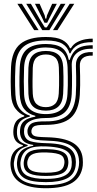

<svg xmlns="http://www.w3.org/2000/svg" viewBox="-20 -803 508 1008"><path d="M221 185.2Q133.2 185.2 86.9 156Q40.5 126.8 35.5 68.5Q34.5 58.5 35.1 49.6Q35.8 40.8 37.2 32Q41.2 6.8 57.2 -10.8Q73.2 -28.2 100 -36.2V-41Q77.8 -47.5 65.6 -60.5Q53.5 -73.5 50.5 -97Q49.8 -102.8 49.8 -109.6Q49.8 -116.5 50.5 -123.2Q52.8 -147.8 64.2 -165Q75.8 -182.2 107.2 -191.8V-196.5Q82.8 -205.2 61.9 -231.8Q41 -258.2 38.2 -304.5Q37.2 -322.5 36.8 -340.5Q36.2 -358.5 36.2 -376.6Q36.2 -394.8 36.8 -413.6Q37.2 -432.5 38 -452.5Q42.5 -536.2 86.8 -572.5Q131 -608.8 220.8 -608.8Q277.8 -608.8 307 -593.2Q336.2 -577.8 347.5 -549.8H352.2Q364.5 -571 385.6 -582Q406.8 -593 429.1 -596.9Q451.5 -600.8 466.8 -600V-581.5Q417 -582.2 388.9 -566.6Q360.8 -551 349.8 -523H344.8Q335.8 -555.8 307.8 -573.1Q279.8 -590.5 220.8 -590.5Q143.2 -590.5 104 -558.4Q64.8 -526.2 61 -452.2Q59.8 -424.8 59.2 -400.9Q58.8 -377 59.2 -353.9Q59.8 -330.8 61 -305.8Q63.8 -256 84.8 -230.4Q105.8 -204.8 136.8 -196V-191.2Q102.8 -182.2 87.5 -166.4Q72.2 -150.5 69.5 -123.2Q68.8 -116 68.9 -110Q69 -104 69.5 -96.8Q71.8 -74 83.2 -62.6Q94.8 -51.2 125 -41.8V-36.8Q91.8 -26.5 76.5 -10.2Q61.2 6 56.2 32Q54.2 41 53.1 48.9Q52 56.8 53.2 68.2Q59 120.2 98.9 144.6Q138.8 169 221 169Q306.5 169 346.5 144.2Q386.5 119.5 394.2 66.2Q395.5 57 395.4 48Q395.2 39 393.8 29Q386.5 -19.2 347.4 -41Q308.2 -62.8 225.2 -64.8Q189.8 -65.8 169.8 -69.2Q149.8 -72.8 140.4 -79.5Q131 -86.2 127 -96.5Q124.8 -101.5 124.2 -110.4Q123.8 -119.2 125 -124.2Q131.5 -149.8 152.2 -158.1Q173 -166.5 221 -165.8Q298.5 -165 335.9 -199Q373.2 -233 378 -305.8Q379.5 -332 379.9 -354.9Q380.2 -377.8 379.9 -402.2Q379.5 -426.8 378.5 -457Q377.2 -492.5 399.6 -512Q422 -531.5 466.8 -529.5V-511Q430.5 -512 414.2 -497.6Q398 -483.2 399.2 -455.8Q400.2 -429.5 400.6 -405.1Q401 -380.8 400.8 -356.2Q400.5 -331.8 399 -305Q393.5 -221.2 351.4 -184.4Q309.2 -147.5 220.8 -147.5Q193.8 -147.5 178.1 -145.4Q162.5 -143.2 155.2 -137.2Q148 -131.2 145.2 -119.8Q145 -118.2 144.9 -112.6Q144.8 -107 146.2 -103.8Q149.8 -95.5 156.9 -91.1Q164 -86.8 179.9 -85Q195.8 -83.2 225.2 -82.5Q317.2 -80.5 363 -53Q408.8 -25.5 414.2 29.2Q415.2 39.2 415.2 48.9Q415.2 58.5 414.5 66.5Q407.2 126.2 360.4 155.8Q313.5 185.2 221 185.2ZM221 136.2Q271.2 136.2 300 127.1Q328.8 118 341.5 102.2Q354.2 86.5 356 67.2Q357.2 56.5 357 47.5Q356.8 38.5 355 28.8Q351.5 8.5 336.9 -4.8Q322.2 -18 294.8 -25.1Q267.2 -32.2 225 -34.2Q161 -37.5 130.2 -21.6Q99.5 -5.8 90.2 32.5Q88.2 40.2 87.4 48.5Q86.5 56.8 88.2 69.2Q93.2 105.8 125.5 121Q157.8 136.2 221 136.2ZM221 120.8Q162.8 120.8 136.1 108.2Q109.5 95.8 105.5 68.5Q103.8 58.5 104.5 49.9Q105.2 41.2 107.8 32Q114.8 1.8 141.9 -9.9Q169 -21.5 226.5 -20Q261.8 -19.2 284.9 -13.8Q308 -8.2 320.5 2.1Q333 12.5 336.5 29Q339 40 339 48.8Q339 57.5 337 66.8Q331.8 95.5 304.8 108.1Q277.8 120.8 221 120.8ZM221 103.8Q250.8 103.8 270.4 100.2Q290 96.8 300.9 88.6Q311.8 80.5 315.5 66.5Q318.2 57.8 318.5 48.2Q318.8 38.8 314.8 29Q311.8 19 301.8 12.4Q291.8 5.8 273 2.1Q254.2 -1.5 225 -2.5Q177.5 -4.2 155.1 4.8Q132.8 13.8 127.8 31.8Q123.2 41.2 123 51Q122.8 60.8 125.2 68.5Q129.8 87 152 95.4Q174.2 103.8 221 103.8ZM221 153.2Q143 153.2 108.8 133.1Q74.5 113 69.8 68.2Q68.5 57 69.2 48.8Q70 40.5 71.5 31.8Q76.5 2.5 95.5 -13.9Q114.5 -30.2 154.5 -37.8V-42.2Q123 -46.5 106.9 -59.2Q90.8 -72 86 -96.8Q84.8 -103.5 84.8 -109.6Q84.8 -115.8 85.5 -123.5Q87.8 -152.2 107 -168Q126.2 -183.8 165.5 -190.5V-195Q128.2 -204.2 107.4 -230.2Q86.5 -256.2 83.5 -307.8Q82.5 -330.5 82.1 -353.1Q81.8 -375.8 82.2 -399.9Q82.8 -424 83.8 -450.5Q87 -514 119.8 -543Q152.5 -572 220.8 -572Q276 -572 304.1 -552.6Q332.2 -533.2 341.2 -488.5H345.8Q355.2 -515.8 369.6 -532.8Q384 -549.8 407.4 -557.6Q430.8 -565.5 466.8 -565.5V-547Q411.5 -548.8 382.9 -523.9Q354.2 -499 356.8 -455.2Q358 -431.5 358.1 -405Q358.2 -378.5 358 -353.4Q357.8 -328.2 356.5 -308.2Q352.5 -242.5 319.2 -212.6Q286 -182.8 220.8 -183.5Q194.8 -183.8 170.2 -178.6Q145.8 -173.5 128.6 -161.4Q111.5 -149.2 107.2 -128Q106 -121 106.1 -111.9Q106.2 -102.8 107.5 -97.8Q113.8 -69 142.1 -60.8Q170.5 -52.5 225 -51.2Q273.8 -50.2 305.9 -41.8Q338 -33.2 355.2 -16Q372.5 1.2 376.8 29Q378.2 38 378.4 47.5Q378.5 57 377.2 66.8Q370.8 114 331.5 133.6Q292.2 153.2 221 153.2ZM220.8 -204Q274.2 -204 302.6 -228.5Q331 -253 334.2 -309Q335.8 -331.5 336 -354Q336.2 -376.5 336 -400.4Q335.8 -424.2 334.8 -450.2Q332.2 -506.2 303.5 -530Q274.8 -553.8 220.8 -553.8Q164.5 -553.8 136.9 -528.8Q109.2 -503.8 106.5 -449.2Q105 -410.5 105 -377Q105 -343.5 106.5 -307.8Q109.2 -253.8 138.1 -228.9Q167 -204 220.8 -204ZM220.8 -222.2Q177.2 -222.2 154.4 -243Q131.5 -263.8 129.2 -309.8Q127.8 -344.5 127.9 -377.6Q128 -410.8 129.2 -447.8Q131.5 -494.8 154.5 -515.1Q177.5 -535.5 220.8 -535.5Q263.8 -535.5 286.8 -515.4Q309.8 -495.2 311.8 -449.8Q313 -424.2 313.2 -401.1Q313.5 -378 313.1 -355.6Q312.8 -333.2 311.5 -310.2Q308.8 -263.5 285.6 -242.9Q262.5 -222.2 220.8 -222.2ZM220.8 -240.5Q250.5 -240.5 268.4 -257Q286.2 -273.5 288.5 -312Q289.8 -333.2 290.1 -354.4Q290.5 -375.5 290.2 -398.8Q290 -422 289 -448.8Q287.5 -485.8 269.4 -501.4Q251.2 -517 220.8 -517Q189.8 -517 171.8 -501Q153.8 -485 152 -446.8Q151 -411.5 150.8 -378.8Q150.5 -346 152 -310.8Q154 -273.5 171.8 -257Q189.5 -240.5 220.8 -240.5ZM71.2 -783H95L182.8 -644.8H159.5ZM117.8 -783H142.2L195.2 -691.5L215.5 -659H225.5L245.8 -691.2L298.8 -783H323.5L239.2 -644.8H202ZM163.5 -783H188L214.5 -722.5L218.2 -705.2H223L226.8 -722.5L253.8 -783H278.2L240.5 -710L227.5 -683.5H213.5L200.8 -710ZM346 -783H369.8L281.5 -644.8H258.2Z"/></svg>

Font: Big Shoulders Inline Text Thin
Style: Bold
Weight: 700
Version: Version 2.002